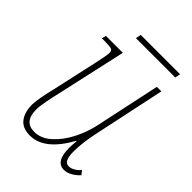

<svg xmlns="http://www.w3.org/2000/svg" viewBox="-194 -740 842 842"><g transform="rotate(45 227.0 -318.5)"><path d="M304 -75Q304 -90 307 -118H304Q234 9 144 9Q98 9 76.5 -19Q55 -47 55 -93Q55 -127 76 -213L121 -416Q135 -479 135 -493Q135 -508 126 -512Q117 -516 84 -516H66L71 -536H176L104 -213Q96 -180 89.5 -145.5Q83 -111 83 -92Q83 -16 146 -16Q188 -16 224.5 -49Q261 -82 286.5 -132.5Q312 -183 323 -236L387 -536H415L345 -206Q329 -131 329 -78Q329 -46 336.5 -31Q344 -16 360 -16Q373 -16 387 -24Q401 -32 413 -46L427 -28Q412 -11 393 -0.5Q374 10 356 10Q304 10 304 -75ZM176 -647H420L415 -622H171Z"/></g></svg>

Font: Noto Serif NarrowThin
Style: Italic
Weight: 250
Width: 4
Italic angle: -12°
Designer: Monotype Design Team
Foundry: Monotype Imaging Inc.
Version: Version 1.001